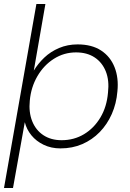

<svg xmlns="http://www.w3.org/2000/svg" viewBox="-30 -730 652 960"><path d="M-10 210 152 -710H197L139 -377Q160 -412 191.5 -442Q223 -472 265.5 -490Q308 -508 358 -508Q429 -508 475.5 -477.5Q522 -447 543 -393.5Q564 -340 557 -273Q552 -212 529 -160Q506 -108 468.5 -69.5Q431 -31 381.5 -9.5Q332 12 272 12Q226 12 188.5 -6Q151 -24 127 -53.5Q103 -83 94 -119L35 210ZM278 -29Q340 -29 390 -59Q440 -89 472 -142.5Q504 -196 510 -267Q517 -328 499 -373Q481 -418 443 -443Q405 -468 350 -468Q290 -468 239.5 -436Q189 -404 157 -349Q125 -294 119 -227Q113 -169 131 -124Q149 -79 187 -54Q225 -29 278 -29Z"/></svg>

Font: DM Sans 24pt ExtraLight
Style: Italic
Weight: 250
Italic angle: -10°
Designer: Colophon Foundry, Jonny Pinhorn
Foundry: Colophon Foundry
Version: Version 4.004;gftools[0.9.30]